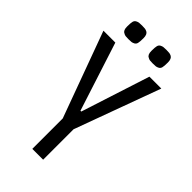

<svg xmlns="http://www.w3.org/2000/svg" viewBox="-263 -933 1004 1004"><g transform="rotate(45 239.0 -431.0)"><path d="M279 0H199V-225L25 -700H113L236 -319H242L365 -700H453L279 -225ZM366 -856Q381 -848 381 -820.5Q381 -793 378 -782.5Q375 -772 366.5 -767.5Q358 -763 351 -762Q344 -761 329 -761Q314 -761 307 -762Q300 -763 292 -768Q277 -775 277 -802.5Q277 -830 280 -840.5Q283 -851 291.5 -855.5Q300 -860 307 -861Q314 -862 329 -862Q344 -862 351 -861Q358 -860 366 -856ZM186 -856Q201 -848 201 -820.5Q201 -793 198 -782.5Q195 -772 186.5 -767.5Q178 -763 171 -762Q164 -761 149 -761Q134 -761 127 -762Q120 -763 112 -768Q97 -775 97 -802.5Q97 -830 100 -840.5Q103 -851 111.5 -855.5Q120 -860 127 -861Q134 -862 149 -862Q164 -862 171 -861Q178 -860 186 -856Z"/></g></svg>

Font: Strait
Style: Regular
Weight: 400
Width: 3
Designer: Eduardo Rodriguez Tunni
Foundry: Eduardo Rodriguez Tunni
Version: Version 1.001